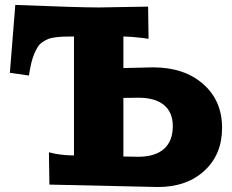

<svg xmlns="http://www.w3.org/2000/svg" viewBox="-20 -748 940 778"><path d="M20 -453.1 42 -728Q299.8 -717.8 379.9 -717.8L580.1 -721.2L582 -590.8L558.1 -594.2Q506.3 -600.1 480 -600.1V-472.2L600.1 -475.1Q726.1 -475.1 803 -407.7Q879.9 -340.3 879.9 -230Q879.9 -122.1 808.3 -56.2Q736.8 9.8 620.1 9.8L180.2 0L178.2 -130.9L204.1 -125Q240.2 -118.2 279.8 -118.2V-600.1Q253.9 -600.1 238.3 -599.6Q222.7 -599.1 204.1 -596.7Q185.5 -594.2 175.3 -590.1Q165 -585.9 152.8 -577.9Q140.6 -569.8 133.5 -558.6Q126.5 -547.4 119.1 -530.5Q111.8 -513.7 106.7 -492.2Q101.6 -470.7 97.2 -441.9ZM480 -113.8 540 -112.8Q608.4 -112.8 644.3 -144.5Q680.2 -176.3 680.2 -236.8Q680.2 -293 644.3 -322.5Q608.4 -352.1 540 -352.1L480 -351.1Z"/></svg>

Font: Zantroke
Style: Regular
Weight: 500
Foundry: gluk
Version: Version 0.36